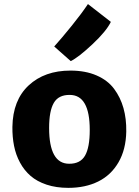

<svg xmlns="http://www.w3.org/2000/svg" viewBox="-20 -909 677 937"><path d="M325.2 -610.8 244.6 -682.1Q282.2 -724.1 330.6 -783.9Q378.9 -843.8 409.2 -889.2L521 -802.2Q499.5 -757.3 431.2 -693.1Q362.8 -628.9 325.2 -610.8ZM313.5 7.8Q254.4 7.8 207.5 -7.8Q160.6 -23.4 129.4 -50.5Q98.1 -77.6 77.6 -115.7Q57.1 -153.8 48.6 -197Q40 -240.2 40.5 -289.6Q42.5 -420.4 120.1 -492.4Q197.8 -564.5 323.7 -564.5Q397 -564.5 451.4 -540.8Q505.9 -517.1 536.9 -475.3Q567.9 -433.6 582.5 -381.6Q597.2 -329.6 596.2 -267.1Q594.7 -179.7 558.3 -116.9Q522 -54.2 459.2 -23.2Q396.5 7.8 313.5 7.8ZM317.4 -109.9Q371.6 -109.4 394.8 -149.2Q418 -189 418 -274.9Q418 -445.8 320.3 -445.8Q265.6 -446.3 242.7 -407Q219.7 -367.7 219.7 -284.7Q219.7 -109.9 317.4 -109.9Z"/></svg>

Font: HaufeMerriweatherSans
Style: Bold
Weight: 700
Designer: Eben Sorkin
Foundry: Eben Sorkin
Version: Version 1.56